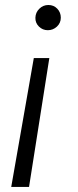

<svg xmlns="http://www.w3.org/2000/svg" viewBox="-20 -568 313 773"><path d="M25.2 184.7 116.1 -334.2H178.6L96.9 184.7ZM174.7 -547.9Q196.4 -547.9 210.6 -533Q224.8 -518.1 224.8 -496.8Q224.8 -475.5 209.2 -460.9Q193.5 -446.4 172.6 -446.4Q151.6 -446.4 136.7 -461.1Q121.8 -475.9 122.5 -496.8Q123.2 -518.1 138.5 -533Q153.8 -547.9 174.7 -547.9Z"/></svg>

Font: Inter Light  BETA
Style: Italic
Weight: 300
Italic angle: 9.39999°
Designer: Rasmus Andersson
Foundry: rsms
Version: Version 3.011;git-f93a4a705